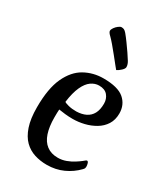

<svg xmlns="http://www.w3.org/2000/svg" viewBox="-199 -893 874 998"><g transform="rotate(30 238.0 -394.0)"><path d="M248 13Q208.9 13 174.1 2Q139.4 -9 112.8 -35.1Q86.2 -61.3 70.7 -106.9Q55.2 -152.5 55.2 -221.1Q55.2 -334.1 86 -400.5Q116.9 -466.8 168.1 -495.4Q219.3 -524 280.5 -524Q367.5 -524 405 -491.6Q442.5 -459.2 442.5 -406.8Q442.5 -368.2 424.9 -340.4Q407.3 -312.7 377.8 -295.2Q348.3 -277.7 313.8 -269.4Q279.4 -261.1 245.3 -261.1Q221.7 -261.1 199.7 -263.5Q177.7 -266 161.4 -268.7Q160.7 -262.8 160.3 -247.9Q160 -233 160 -220.8Q160 -165.4 172.9 -126.7Q185.7 -88.1 212.4 -67.9Q239.1 -47.6 279.5 -47.6Q305.2 -47.6 328.6 -56.4Q352 -65.2 370.8 -77.2Q389.6 -89.2 400.2 -97.6Q409.6 -105.3 413.2 -108.2Q416.8 -111 419.8 -111Q425.4 -111 428.8 -101.5Q432.1 -91.9 432.1 -80.4Q432.1 -76.4 430.5 -72Q428.9 -67.6 422.6 -61.4Q390.3 -27.7 345.6 -7.3Q300.9 13 248 13ZM169.3 -319.4Q172.7 -315.3 194.4 -309.5Q216.1 -303.8 243 -304.1Q275.5 -305.1 298.9 -316.5Q322.3 -327.9 335.1 -351.2Q347.8 -374.6 347.8 -411.4Q347.8 -439.8 330.9 -460Q314 -480.3 279.3 -480.3Q254.6 -480.3 232.1 -464.5Q209.6 -448.7 193.4 -413.2Q177.1 -377.7 169.3 -319.4ZM315.1 -594.1Q312.3 -597.3 298.3 -614.6Q284.3 -632 265.9 -655.1Q247.4 -678.2 229.6 -699.2Q211.7 -720.1 201.1 -730.4Q194 -736.8 189.4 -743.3Q184.7 -749.7 184.7 -754.6Q184.7 -763.4 192.4 -774.2Q200 -785.1 210.6 -793.1Q221.2 -801.2 228.3 -801.2Q236.9 -801.2 243.7 -798.2Q250.4 -795.1 259.2 -785Q273 -768.4 289 -746.3Q305 -724.2 319.7 -702.8Q334.3 -681.5 343.5 -666.3Q347.7 -659.7 350.8 -651.1Q353.8 -642.4 353.8 -634.2Q353.8 -624.6 340.6 -612.2Q327.3 -599.8 315.1 -594.1Z"/></g></svg>

Font: Briem Hand Thin
Style: Regular
Weight: 100
Designer: Gunnlaugur SE Briem, Eben Sorkin
Foundry: Sorkin Type Co.
Version: Version 1.003